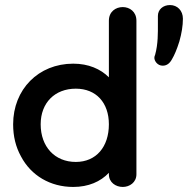

<svg xmlns="http://www.w3.org/2000/svg" viewBox="-20 -724 744 760"><path d="M661 -490C670 -505 680 -528 690 -560C699 -592 704 -622 704 -650C704 -682 682 -704 653 -704C625 -704 605 -686 605 -661C605 -650 605 -639 605 -628C605 -595 606 -550 594 -507C592 -503 591 -499 591 -495C591 -483 603 -464 624 -464C640 -464 652 -473 661 -490ZM270 16C330 16 378 -5 411 -40V-34C411 -2 438 16 466 16C493 16 520 -2 520 -34V-642C520 -678 493 -696 466 -696C438 -696 411 -678 411 -642V-418C378 -451 330 -472 270 -472C132 -472 32 -370 32 -232C32 -185 42 -143 63 -105C103 -29 179 16 270 16ZM280 -83C197 -83 141 -143 141 -232C141 -317 197 -373 280 -373C361 -373 411 -317 411 -232C411 -143 361 -83 280 -83Z"/></svg>

Font: Dongle
Style: Regular
Weight: 400
Designer: Yanghee Ryu
Foundry: Yanghee Ryu
Version: Version 2.000